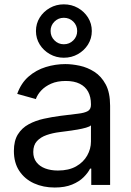

<svg xmlns="http://www.w3.org/2000/svg" viewBox="-20 -839 594 871"><path d="M228 11.7Q176.3 11.7 134.3 -7.3Q92.3 -26.4 67.6 -63.5Q43 -100.6 43 -154.3Q43 -200.7 61.3 -229.7Q79.6 -258.8 110.4 -275.4Q141.1 -292 178.7 -300.3Q216.3 -308.6 254.4 -313.5Q303.2 -319.8 333.5 -323.2Q363.8 -326.7 378.2 -335Q392.6 -343.3 392.6 -363.3V-366.2Q392.6 -399.4 379.9 -422.9Q367.2 -446.3 341.8 -459Q316.4 -471.7 278.3 -471.7Q239.7 -471.7 212.2 -459.5Q184.6 -447.3 167.2 -428.7Q149.9 -410.2 142.6 -389.6L58.1 -413.1Q75.7 -462.4 109.9 -491.9Q144 -521.5 187.7 -534.9Q231.4 -548.3 276.4 -548.3Q306.6 -548.3 341.8 -540.8Q377 -533.2 408.2 -513.2Q439.5 -493.2 459.5 -456.1Q479.5 -418.9 479.5 -358.9V0H394V-74.2H388.7Q379.4 -55.2 359.4 -35.2Q339.4 -15.1 306.9 -1.7Q274.4 11.7 228 11.7ZM242.7 -65.4Q292 -65.4 325.2 -84.2Q358.4 -103 375.5 -133.3Q392.6 -163.6 392.6 -196.8V-270.5Q387.2 -264.6 370.1 -259.8Q353 -254.9 330.6 -251Q308.1 -247.1 286.4 -244.4Q264.6 -241.7 250.5 -239.7Q218.8 -235.8 191.4 -226.3Q164.1 -216.8 147.5 -198.7Q130.9 -180.7 130.9 -149.4Q130.9 -122.1 145.3 -103.3Q159.7 -84.5 184.8 -75Q210 -65.4 242.7 -65.4ZM269.5 -577.1Q234.9 -577.1 206.1 -593.5Q177.2 -609.9 160.2 -637.2Q143.1 -664.6 143.1 -698.2Q143.1 -731.9 160.2 -759.3Q177.2 -786.6 206.1 -803Q234.9 -819.3 269.5 -819.3Q304.7 -819.3 333.5 -803Q362.3 -786.6 379.4 -759.3Q396.5 -731.9 396.5 -698.2Q396.5 -664.6 379.4 -637.2Q362.3 -609.9 333.5 -593.5Q304.7 -577.1 269.5 -577.1ZM269.5 -638.2Q294.9 -638.2 312.5 -655.8Q330.1 -673.3 330.1 -698.2Q330.1 -723.6 312.5 -741Q294.9 -758.3 269.5 -758.3Q244.6 -758.3 227.1 -741Q209.5 -723.6 209.5 -698.7Q209.5 -673.3 227.1 -655.8Q244.6 -638.2 269.5 -638.2Z"/></svg>

Font: Inter 17pt
Style: Regular
Weight: 400
Version: Version 4.001;git-66647c0bb